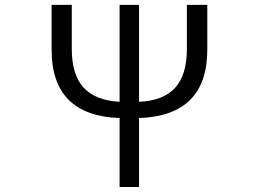

<svg xmlns="http://www.w3.org/2000/svg" viewBox="-20 -752 1040 772"><path d="M731.4 -732.4H813.5V-551.8Q813.5 -287.1 539.1 -277.3V0H460.9V-277.3Q187.5 -287.1 187.5 -551.8V-732.4H268.6V-555.7Q268.6 -451.2 316.4 -399.4Q364.3 -347.7 460.9 -342.8V-732.4H539.1V-342.8Q635.7 -346.7 683.6 -398.4Q731.4 -450.2 731.4 -555.7Z"/></svg>

Font: Gen Shin Gothic Monospace Normal
Style: Regular
Weight: 350
Designer: [Source Han Sans]
Ryoko NISHIZUKA  (kana & ideographs); Paul D. Hunt (Latin, Greek & Cyrillic); Wenlong ZHANG  (bopomofo
Version: Version 1.002.20150607